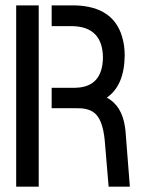

<svg xmlns="http://www.w3.org/2000/svg" viewBox="-20 -704 535 724"><path d="M41 0V-683.6H126V0ZM174.8 -295.9V-373H263.7Q367.2 -375 368.2 -488.3Q366.2 -604.5 250 -605.5H174.8V-683.6H265.6Q407.2 -678.7 440.4 -565.4Q450.2 -533.2 450.2 -495.1Q449.2 -381.8 382.8 -335.9Q439.5 -305.7 451.2 -225.6Q452.1 -218.8 453.1 -211.9L469.7 0H389.6L375 -173.8Q367.2 -257.8 332 -281.2Q308.6 -296.9 268.6 -295.9Z"/></svg>

Font: Post No Bills Jaffna SemiBold
Style: Regular
Weight: 600
Designer: Kosala Senevirathne, Siva Puranthara, Lasantha Premarathna, Tharique Azeez
Foundry: Mooniak
Version: Version 1.220 ; ttfautohint (v1.6)